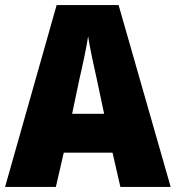

<svg xmlns="http://www.w3.org/2000/svg" viewBox="-20 -736 692 756"><path d="M264 -288 293 -426Q302 -464 312 -512Q322 -560 327 -593Q332 -560 342.5 -509.5Q353 -459 361 -425L390 -288ZM652 0 447 -716H203L0 0H200L231 -135H423L454 0Z"/></svg>

Font: Noto Sans UI SemiCondensed Black
Style: Regular
Weight: 900
Width: 4
Designer: Monotype Design Team
Foundry: Monotype Imaging Inc.
Version: 1.001